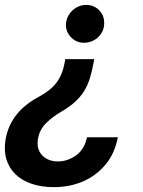

<svg xmlns="http://www.w3.org/2000/svg" viewBox="-21 -568 585 785"><path d="M1.8 1.8Q7.1 -28.4 18.8 -54Q30.5 -79.5 47.9 -100.9Q65.3 -122.2 87.5 -139.7Q109.7 -157.3 136.4 -171.5Q160.5 -184.7 178.4 -198.5Q196.4 -212.4 209.2 -229Q221.9 -245.7 230.5 -266.7Q239 -287.6 244 -314.6L245.7 -326.3H364L362.2 -314.6Q355.5 -277.7 346.6 -248.6Q337.7 -219.5 322.8 -195.5Q307.9 -171.5 285.3 -151.1Q262.8 -130.7 228.7 -110.8Q193.2 -90.2 166.9 -63.9Q140.6 -37.6 134.2 0Q127.5 41.9 151.6 67.1Q175.4 92 216.3 92Q254.6 92 289.4 67.8Q324.6 42.6 334.5 -6.7H460.9Q447.4 61.8 409.4 106.2Q369.7 152.3 316.2 174.7Q262.8 197.1 198.9 197.1Q148.1 197.1 108.1 183.4Q68.2 169.7 42.1 144.4Q16 119 5.1 82.9Q-5.7 46.9 1.8 1.8ZM248.6 -469.8Q249.6 -485.8 256.6 -500Q263.5 -514.2 274.7 -524.9Q285.9 -535.5 300.4 -541.7Q315 -547.9 331 -547.9Q364 -547.9 385.3 -525.2Q406.6 -502.5 404.8 -469.8Q404.5 -453.5 397.5 -439.5Q390.6 -425.4 379.4 -415.1Q368.3 -404.8 353.5 -399Q338.8 -393.1 322.4 -393.1Q290.8 -393.1 269.2 -415.8Q246.8 -439.3 248.6 -469.8Z"/></svg>

Font: Inter P Semi Bold
Style: Italic
Weight: 600
Italic angle: 9.39999°
Designer: Rasmus Andersson
Foundry: rsms
Version: Version 3.018;git-588b23468